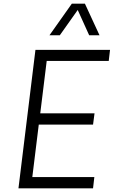

<svg xmlns="http://www.w3.org/2000/svg" viewBox="-20 -1020 616 1040"><path d="M401 -966 304 -829H248L369 -1000H440L519 -829H463ZM569 -690H233L198 -406H492L484 -345H190L155 -61H491L484 0H80L172 -750H576Z"/></svg>

Font: Orkney Light
Style: LightItalic
Weight: 300
Designer: Samuel Oakes and Alfredo Marco Pradil
Foundry: Alfredo Marco Pradil
Version: 1.0; ttfautohint (v1.5)